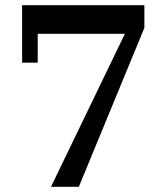

<svg xmlns="http://www.w3.org/2000/svg" viewBox="-20 -718 640 738"><path d="M460 -588H125V-477H65V-698H535V-611L283 0H176Z"/></svg>

Font: IBM Plex Serif Medm
Style: Regular
Weight: 500
Designer: Mike Abbink, Paul van der Laan, Pieter van Rosmalen
Foundry: Bold Monday
Version: Version 3.001